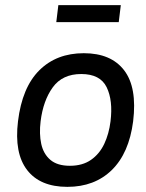

<svg xmlns="http://www.w3.org/2000/svg" viewBox="-20 -717 567 747"><path d="M207 -697H450L442 -631H199ZM50 -245Q66 -377 133 -443.5Q200 -510 306 -510Q412 -510 463 -443.5Q514 -377 498 -245Q482 -121 415 -55.5Q348 10 242 10Q136 10 85.5 -55.5Q35 -121 50 -245ZM252 -72Q301 -72 334 -95Q367 -118 385.5 -157Q404 -196 410 -245Q420 -326 395 -377.5Q370 -429 296 -429Q223 -429 185.5 -377.5Q148 -326 138 -245Q132 -196 140.5 -157Q149 -118 176 -95Q203 -72 252 -72Z"/></svg>

Font: Haskoy Medium
Style: Italic
Weight: 500
Designer: Ertekin Erdin
Foundry: Ertekin Erdin
Version: Version 2.000; ttfautohint (v1.8.4.7-5d5b)